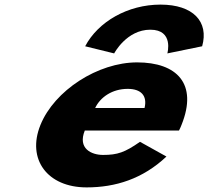

<svg xmlns="http://www.w3.org/2000/svg" viewBox="-20 -799 905 834"><path d="M757.5 -232C761 -238 765.5 -249 768.3 -256C841 -436 747.3 -528 575.7 -528C405.2 -528 216.2 -406 155.6 -256C95.4 -107 185.8 15 356.3 15C481.7 15 600 -22 703 -119L588.1 -183C522.2 -137 490.3 -126 427.6 -126C378.1 -126 316.4 -153 348.3 -232ZM393.4 -330C415.7 -377 467.6 -413 534.7 -413C591.9 -413 620.9 -384 607.9 -330ZM475.9 -567C475.9 -567 529.6 -670 633 -670C736.4 -670 706.9 -567 706.9 -567L858.1 -598C888.1 -705 819 -779 677.1 -779C535.2 -779 406.3 -705 349.9 -598Z"/></svg>

Font: Hussar
Style: BdWideOblFour
Weight: 700
Foundry: Cannot Into Space Fonts
Version: Version 2.00